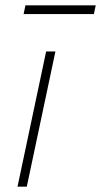

<svg xmlns="http://www.w3.org/2000/svg" viewBox="-20 -704 381 724"><path d="M46 0 154 -510H189L81 0ZM69 -651 76 -684H341L334 -651Z"/></svg>

Font: Saira Thin
Style: Italic
Weight: 100
Italic angle: -12°
Designer: Hector Gatti with collaboration of the Omnibus-Type team
Foundry: Omnibus-Type
Version: Version 1.101